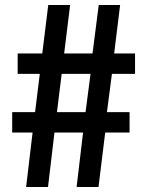

<svg xmlns="http://www.w3.org/2000/svg" viewBox="-20 -752 595 772"><path d="M439 -537 463 -732H377L352 -537H238L262 -732H174L150 -537H51V-455H140L121 -301H29V-219H111L85 0H173L199 -219H314L288 0H376L403 -219H501V-301H410L430 -455H523V-537ZM324 -301H209L228 -455H344Z"/></svg>

Font: Bithumb Trading Sans Semibold
Style: Regular
Weight: 600
Designer: Ham Hyungwon
Foundry: Bithumb
Version: Version 0.500;FEAKit 1.0